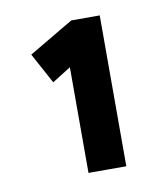

<svg xmlns="http://www.w3.org/2000/svg" viewBox="-52 -829 388 445"><g transform="rotate(-10 142.0 -606.5)"><path d="M122 -429V-710L132 -684L78 -650L39 -722L144 -784H211V-429H167Q157 -429 146 -429Q135 -429 122 -429Z"/></g></svg>

Font: Lexend Exa Medium
Style: Regular
Weight: 500
Designer: Bonnie Shaver-Troup, Thomas Jockin
Foundry: Lexend
Version: Version 1.007